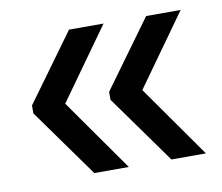

<svg xmlns="http://www.w3.org/2000/svg" viewBox="-54 -507 608 526"><g transform="rotate(-10 250.0 -243.5)"><path d="M479 -443 337.5 -245 479 -44H383L247 -234V-256L383 -443ZM264.5 -443 123 -245 264.5 -44H168.5L32.5 -234V-256L168.5 -443Z"/></g></svg>

Font: Anek Malayalam Medium Medium
Style: Regular
Weight: 500
Version: Version 1.003